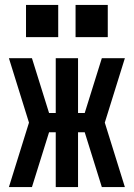

<svg xmlns="http://www.w3.org/2000/svg" viewBox="-20 -755 540 775"><path d="M109 0H16L97 -260L16 -520H109L178 -299H205V-520H295V-299H322L391 -520H484L403 -260L484 0H391L322 -221H295V0H205V-221H178ZM415 -605H285V-735H415ZM215 -605H85V-735H215Z"/></svg>

Font: Iosevka SS04 Semibold
Style: Regular
Weight: 600
Monospace: yes
Designer: Belleve Invis
Foundry: Belleve Invis
Version: Version 19.0.0; ttfautohint (v1.8.4)